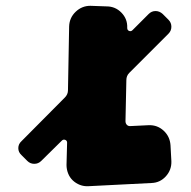

<svg xmlns="http://www.w3.org/2000/svg" viewBox="-20 -639 657 661"><path d="M285 2Q269 3 255 -2.5Q241 -8 230.5 -18Q220 -28 214.5 -42Q209 -56 209 -71L211 -148Q211 -155 204.5 -157.5Q198 -160 193 -155L122 -85Q112 -75 98 -75Q84 -75 74 -85L54 -105Q43 -115 43 -129Q43 -143 54 -153L203 -303Q214 -314 214 -328L218 -548Q219 -578 240.5 -598.5Q262 -619 291 -619L347 -617Q377 -617 398 -595.5Q419 -574 418 -544V-543Q418 -535 424.5 -532.5Q431 -530 436 -535L492 -591Q502 -601 515.5 -601Q529 -601 540 -591L560 -571Q570 -561 570 -547Q570 -533 560 -523L425 -388Q415 -378 415 -363L412 -222Q412 -214 417 -209Q422 -204 430 -205L492 -208Q522 -209 543.5 -189Q565 -169 567 -139L570 -84Q571 -54 551 -32Q531 -10 502 -9Z"/></svg>

Font: d puntillas B to tiptoe
Style: Regular
Weight: 400
Designer: deFharo
Foundry: deFharo.com
Version: Version 1.001 2012